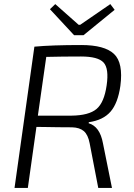

<svg xmlns="http://www.w3.org/2000/svg" viewBox="-20 -918 654 938"><path d="M342 -746 224 -873 250 -898 364 -797H372L519 -898L540 -870L388 -746ZM51 0 148 -690Q233 -698 377 -698Q491 -698 537 -654.5Q583 -611 568 -498Q556 -414 520 -372.5Q484 -331 414 -321L413 -316Q468 -300 483 -218L527 0H460L418 -218Q410 -260 389.5 -277.5Q369 -295 332 -296Q301 -296 263 -296.5Q225 -297 200 -297.5Q175 -298 158 -298L116 0ZM165 -353H329Q414 -354 451.5 -385.5Q489 -417 501 -501Q513 -583 486 -612.5Q459 -642 376 -642Q286 -642 206 -640Z"/></svg>

Font: Exo 2.0 Light
Style: Italic
Weight: 300
Italic angle: -8°
Designer: Natanael Gama
Version: Version 1.001;PS 001.001;hotconv 1.0.70;makeotf.lib2.5.58329